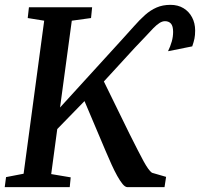

<svg xmlns="http://www.w3.org/2000/svg" viewBox="-22 -773 826 793"><path d="M-2.5 0 3 -41.5 75.5 -55.5 160.5 -687.5 92.5 -698.5 97.5 -743H358.5L354 -698.5L274.5 -687.5L226 -329L479.5 -607Q508.5 -638.5 531.8 -665Q555 -691.5 577.2 -711.2Q599.5 -731 624.8 -742Q650 -753 682 -753Q713 -753 735.8 -739.2Q758.5 -725.5 771.2 -701.5Q784 -677.5 784 -647Q784 -627.5 781.2 -614Q778.5 -600.5 772 -581.5L672 -561.5Q682 -582 687.5 -601.8Q693 -621.5 693 -641Q693 -665.5 684 -675.5Q675 -685.5 659.5 -685.5Q648.5 -685.5 637 -678.2Q625.5 -671 611.5 -656.8Q597.5 -642.5 578.8 -622Q560 -601.5 535 -576L407 -436.5L513 -220Q532 -182.5 546 -154.8Q560 -127 570.8 -107.5Q581.5 -88 590 -76.2Q598.5 -64.5 605.5 -59.5L664 -42.5L657.5 0H504Q494.5 -0.5 484.2 -13Q474 -25.5 462.2 -46.5Q450.5 -67.5 438.5 -94Q426.5 -120.5 414 -150L327 -355.5L214.5 -240L189.5 -54L270 -40.5L266 0Z"/></svg>

Font: Merriweather 20pt Medium
Style: Italic
Weight: 500
Italic angle: -7.8°
Version: Version 2.101